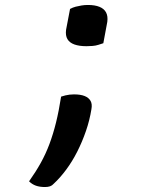

<svg xmlns="http://www.w3.org/2000/svg" viewBox="-20 -559 640 773"><path d="M396 -385Q387 -382 376 -378.5Q365 -375 352.5 -374Q340 -373 328 -373Q299 -373 279.5 -380Q260 -387 251.5 -401.5Q243 -416 246 -439L262 -523Q273 -529 284.5 -532Q296 -535 308.5 -537Q321 -539 334 -539Q362 -539 380.5 -531.5Q399 -524 407 -509Q415 -494 412 -471ZM161 194Q140 194 124.5 188.5Q109 183 97 171Q124 133 144 97Q164 61 179 21Q194 -19 205.5 -65.5Q217 -112 226 -170Q235 -173 243.5 -175Q252 -177 260.5 -178Q269 -179 278 -179Q304 -179 320.5 -172.5Q337 -166 344.5 -153Q352 -140 348 -119Q341 -75 326 -31.5Q311 12 291 51.5Q271 91 246.5 124Q222 157 196 181Q190 188 181.5 191Q173 194 161 194Z"/></svg>

Font: Rec Mono Duotone
Style: Italic
Weight: 400
Italic angle: -10°
Monospace: yes
Version: Version 1.085; ttfautohint (v1.8.4.7-5d5b)